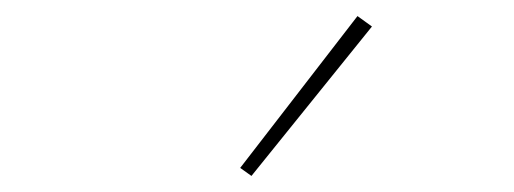

<svg xmlns="http://www.w3.org/2000/svg" viewBox="-20 -800 640 239"><path d="M293 -581 279 -591 425 -780 443 -767Z"/></svg>

Font: Iosevka Curly Thin Extended
Style: Regular
Weight: 100
Width: 7
Monospace: yes
Designer: Belleve Invis
Foundry: Belleve Invis
Version: Version 11.1.0; ttfautohint (v1.8.3)